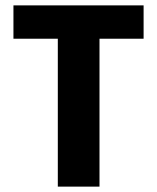

<svg xmlns="http://www.w3.org/2000/svg" viewBox="-20 -694 584 714"><path d="M514 -550H350V0H195V-550H30V-674H514Z"/></svg>

Font: Hind Colombo
Style: Bold
Weight: 700
Designer: Jyotish Sonowal, Aditi Pimprikar
Foundry: Indian Type Foundry
Version: Version 1.000;PS 1.0;hotconv 1.0.86;makeotf.lib2.5.63406; tt